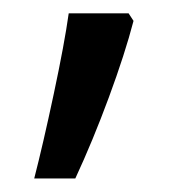

<svg xmlns="http://www.w3.org/2000/svg" viewBox="-20 -136 285 285"><path d="M170.9 -116.2 178.2 -105Q165.5 -56.2 141.6 8.5Q117.7 73.2 91.8 128.9H30.8Q43.9 78.1 59.8 3.4Q75.7 -71.3 82 -116.2Z"/></svg>

Font: f1_56222 
Style: Regular
Weight: 400
Foundry: Ascender Corporation
Version: Version 1.10